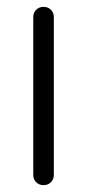

<svg xmlns="http://www.w3.org/2000/svg" viewBox="-20 -540 254 560"><path d="M107 0Q94 0 85.5 -8.5Q77 -17 77 -30V-490Q77 -503 85.5 -511.5Q94 -520 107 -520Q120 -520 128.5 -511.5Q137 -503 137 -490V-30Q137 -17 128.5 -8.5Q120 0 107 0Z"/></svg>

Font: Quicksand
Style: Regular
Weight: 400
Designer: Andrew Paglinawan
Foundry: Andrew Paglinawan
Version: Version 3.000